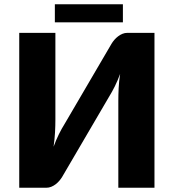

<svg xmlns="http://www.w3.org/2000/svg" viewBox="-20 -883 817 903"><path d="M70.5 0ZM505 -678Q510.5 -687 518.2 -696Q526 -705 535.5 -712.2Q545 -719.5 556 -724Q567 -728.5 579 -728.5H706.5V0H536.5V-408Q536.5 -436.5 538 -468Q539.5 -499.5 545 -535.5Q533.5 -504 519.8 -476.5Q506 -449 493.5 -429L272 -50.5Q266.5 -41.5 258.8 -32.5Q251 -23.5 241.5 -16.2Q232 -9 221 -4.5Q210 0 198 0H70.5V-728.5H240.5V-321Q240.5 -292 238.8 -260.2Q237 -228.5 232 -193Q243.5 -224.5 257 -251.8Q270.5 -279 283.5 -299.5ZM238 -863H558V-778H238Z"/></svg>

Font: Lato Black
Style: Regular
Weight: 900
Designer: Lukasz Dziedzic
Foundry: tyPoland Lukasz Dziedzic
Version: Version 2.007; 2014-02-27